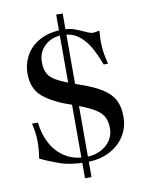

<svg xmlns="http://www.w3.org/2000/svg" viewBox="-93 -832 758 988"><g transform="rotate(-10 286.0 -338.5)"><path d="M270 89V-766H304V89ZM292 9Q209 9 149.5 -12.5Q90 -34 55 -52Q63 -96 62.5 -142Q62 -188 50 -235H81Q88 -173 114.5 -124Q141 -75 186.5 -46.5Q232 -18 296 -18Q335 -18 367.5 -33Q400 -48 420.5 -76Q441 -104 441 -143Q441 -182 425.5 -207Q410 -232 370.5 -253Q331 -274 259 -299Q169 -330 120.5 -372Q72 -414 72 -492Q72 -543 96.5 -587Q121 -631 170 -657.5Q219 -684 290 -684Q324 -684 347 -676Q370 -668 389 -659Q404 -652 417.5 -646.5Q431 -641 444 -641L471 -646L475 -643Q474 -631 473 -618.5Q472 -606 472 -594Q472 -570 474.5 -547Q477 -524 481.5 -504.5Q486 -485 489 -471H466Q447 -524 422.5 -566Q398 -608 364 -632.5Q330 -657 281 -657Q246 -657 217.5 -642Q189 -627 172 -600.5Q155 -574 155 -538Q155 -501 168 -477Q181 -453 217.5 -434Q254 -415 324 -391Q398 -366 441 -338.5Q484 -311 502 -275.5Q520 -240 520 -190Q520 -133 491.5 -88Q463 -43 411.5 -17Q360 9 292 9Z"/></g></svg>

Font: Ibarra Real Nova Medium
Style: Regular
Weight: 500
Designer: Jose Maria Ribagorda & Octavio Pardo
Foundry: Jose Maria Ribagorda
Version: Version 2.000